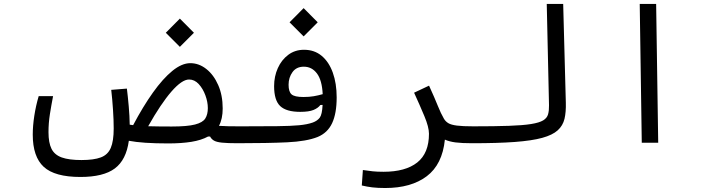

<svg xmlns="http://www.w3.org/2000/svg" viewBox="-20 -713 3556 959"><path d="M1166.5 2.4Q1116.2 2.4 1088.6 -0.5Q1061 -3.4 1048.3 -11Q1035.6 -18.6 1029.3 -31.2H1019.5Q985.8 -12.7 936 -4.6Q886.2 3.4 820.3 3.4Q691.9 3.4 623.5 -9.8Q610.4 85.9 553.5 128.4Q496.6 170.9 381.8 170.9Q253.4 170.9 198.5 120.4Q143.6 69.8 143.6 -40.5Q143.6 -84.5 151.4 -135Q159.2 -185.5 173.3 -232.9H245.1Q236.3 -187.5 229.2 -142.6Q222.2 -97.7 222.2 -52.7Q222.2 0 237.3 30.3Q252.4 60.5 288.6 73.5Q324.7 86.4 386.7 86.4Q448.7 86.4 483.6 73.2Q518.6 60.1 533.2 25.9Q547.9 -8.3 547.9 -71.3Q547.9 -113.3 544.4 -165.3Q541 -217.3 535.6 -264.2L613.8 -270.5Q618.7 -231 623 -182.1Q627.4 -133.3 627.9 -90.3Q635.7 -89.4 645 -87.9Q694.3 -181.2 743.9 -250.7Q793.5 -320.3 840.8 -358.9Q888.2 -397.5 930.7 -397.5Q973.6 -397.5 1010.5 -368.4Q1047.4 -339.4 1069.8 -288.3Q1092.3 -237.3 1092.3 -171.4Q1092.3 -119.1 1073.7 -84.5Q1094.7 -83 1118.7 -82.5Q1142.6 -82 1171.9 -82Q1193.4 -82 1201.9 -73.7Q1210.4 -65.4 1210.4 -44.9Q1210.4 2.4 1166.5 2.4ZM720.2 -82.5Q744.6 -82 773.7 -81.5Q802.7 -81.1 837.4 -81.1Q915.5 -81.1 954.1 -91.1Q992.7 -101.1 1005.4 -121.3Q1018.1 -141.6 1018.1 -172.9Q1018.1 -203.6 1005.9 -236.8Q993.7 -270 972.7 -293Q951.7 -315.9 924.3 -315.9Q888.7 -315.9 836.2 -255.6Q783.7 -195.3 720.2 -82.5ZM878.4 -479 808.1 -549.3 878.4 -620.1 948.7 -549.3Z M1164.1 2.4 1171.4 -82Q1175.3 -82 1179.4 -82Q1183.6 -82 1187.5 -82Q1295.9 -82 1364.3 -82.8Q1432.6 -83.5 1473.9 -87.4Q1515.1 -91.3 1542.5 -101.1Q1564.9 -109.4 1576.9 -125Q1588.9 -140.6 1591.3 -189L1580.1 -188.5Q1568.8 -173.3 1545.9 -163.8Q1522.9 -154.3 1479.5 -154.3Q1410.2 -154.3 1379.6 -183.1Q1349.1 -211.9 1349.1 -282.7Q1349.1 -331.5 1367.7 -372.8Q1386.2 -414.1 1419.9 -439.2Q1453.6 -464.4 1498.5 -464.4Q1550.3 -464.4 1586.7 -434.1Q1623 -403.8 1642.3 -350.1Q1661.6 -296.4 1661.6 -226.6Q1661.6 -146.5 1638.9 -97.9Q1616.2 -49.3 1566.4 -28.8Q1511.2 -6.8 1414.1 -2.2Q1316.9 2.4 1164.1 2.4ZM1591.8 -242.7Q1588.4 -312.5 1563 -346.2Q1537.6 -379.9 1497.6 -379.9Q1460.4 -379.9 1440.9 -352.8Q1421.4 -325.7 1421.4 -289.6Q1421.4 -254.9 1436.3 -241.7Q1451.2 -228.5 1495.6 -228.5Q1524.4 -228.5 1547.1 -232.4Q1569.8 -236.3 1591.8 -242.7ZM1496.6 -531.2 1426.3 -601.6 1496.6 -672.4 1566.9 -601.6Z M2202.1 -15.6Q2189.5 108.4 2111.6 167.2Q2033.7 226.1 1903.8 226.1Q1866.7 226.1 1839.8 222.9Q1813 219.7 1787.1 213.4L1792.5 136.2Q1819.8 140.1 1841.3 142.6Q1862.8 145 1895.5 145Q2005.4 145 2064 98.6Q2122.6 52.2 2122.6 -44.9Q2122.6 -78.1 2099.6 -133.1Q2076.7 -188 2048.3 -250L2123 -285.2Q2151.4 -223.1 2166.7 -184.6Q2182.1 -146 2197.3 -120.1Q2205.6 -106 2219.5 -97.7Q2233.4 -89.4 2262.2 -85.7Q2291 -82 2343.8 -82Q2362.3 -82 2370.6 -74Q2378.9 -65.9 2378.9 -44.4Q2378.9 -17.6 2367.2 -7.6Q2355.5 2.4 2337.9 2.4Q2286.1 2.4 2254.9 -1.7Q2223.6 -5.9 2202.1 -15.6Z M2337.9 2.4Q2310.1 2.4 2310.1 -41Q2310.1 -64.9 2319.6 -73.5Q2329.1 -82 2343.8 -82Q2451.7 -82 2521.7 -84.5Q2591.8 -86.9 2632.8 -93.5Q2673.8 -100.1 2693.1 -111.8Q2712.4 -123.5 2717.5 -142.1Q2722.7 -160.6 2722.2 -187L2710.9 -693.4H2793L2806.2 -200.2Q2807.6 -153.8 2799.6 -119.6Q2791.5 -85.4 2765.6 -62Q2739.7 -38.6 2688.2 -24.4Q2636.7 -10.3 2551.3 -3.9Q2465.8 2.4 2337.9 2.4Z M3185.5 0 3175.3 -693.4H3257.3L3267.6 0Z"/></svg>

Font: Cascadia Code NF SemiLight
Style: Regular
Weight: 350
Monospace: yes
Designer: Aaron Bell
Foundry: Saja Typeworks
Version: Version 2404.023; ttfautohint (v1.8.4)